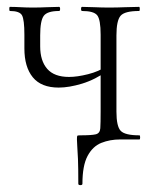

<svg xmlns="http://www.w3.org/2000/svg" viewBox="-20 -406 458 559"><path d="M208 129Q208 81 207 57Q206 33 205 21Q204 9 204 0Q204 -9 205 -10.5Q206 -12 213 -12Q247 -12 259 -15Q271 -18 272 -32.5Q273 -47 273 -81V-305Q273 -349 263 -361.5Q253 -374 219 -374Q216 -374 216 -380Q216 -386 219 -386Q235 -386 255.5 -385Q276 -384 297 -384Q321 -384 344 -385Q367 -386 385 -386Q387 -386 387 -380Q387 -374 385 -374Q343 -374 331 -360Q319 -346 319 -303V-81Q319 -38 331.5 -25Q344 -12 386 -12Q388 -12 388 -6Q388 0 386 0H330Q300 0 275 10Q250 20 235 48Q220 76 220 129Q220 133 214 133Q208 133 208 129ZM151 -151Q100 -151 75.5 -181Q51 -211 51 -265V-305Q51 -349 44 -361.5Q37 -374 9 -374Q7 -374 7 -380Q7 -386 9 -386Q23 -386 40 -385Q57 -384 76 -384Q96 -384 116.5 -385Q137 -386 152 -386Q155 -386 155 -380Q155 -374 152 -374Q118 -374 107.5 -360Q97 -346 97 -303Q97 -294 97 -286.5Q97 -279 97 -271Q97 -229 117.5 -205.5Q138 -182 181 -182Q205 -182 236.5 -190Q268 -198 290 -213L295 -201Q257 -174 219 -162.5Q181 -151 151 -151Z"/></svg>

Font: Cormorant Infant Light
Style: Regular
Weight: 300
Designer: Christian Thalmann (Catharsis Fonts)
Foundry: Catharsis Fonts
Version: Version 4.001